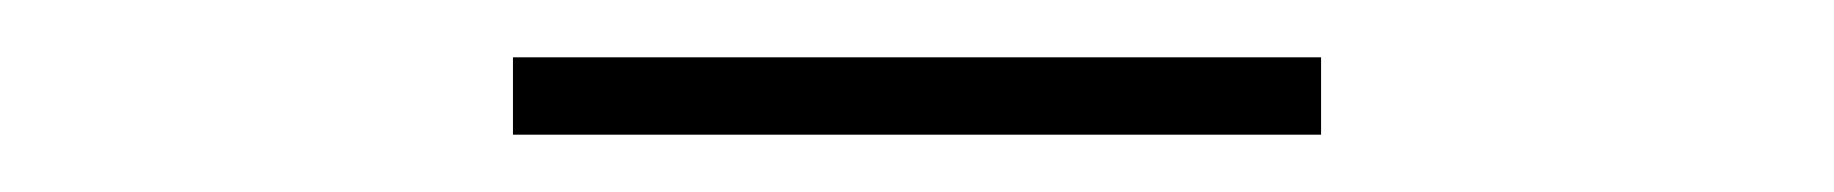

<svg xmlns="http://www.w3.org/2000/svg" viewBox="-20 -697 640 67"><path d="M159 -650H441V-677H159Z"/></svg>

Font: Chess Sans ExtraLight
Style: Regular
Weight: 275
Designer: Wolf Bōese
Foundry: Wolf Bōese
Version: Version 7.223;Glyphs 3.3 (3306)